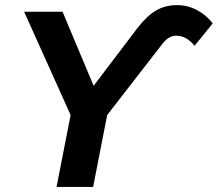

<svg xmlns="http://www.w3.org/2000/svg" viewBox="-20 -734 855 754"><path d="M674.8 -713.9Q717.3 -713.9 754.2 -694.1Q791 -674.3 815.4 -642.1L744.1 -554.2Q711.9 -593.8 671.9 -593.8Q657.2 -593.8 644 -586.2Q630.9 -578.6 618.7 -563L400.9 -282.2L345.7 0H202.1L257.3 -282.2L74.7 -688H225.6L347.7 -397L519 -623Q556.6 -671.9 593 -692.9Q629.4 -713.9 674.8 -713.9Z"/></svg>

Font: Arimo
Style: Italic
Weight: 400
Italic angle: -12°
Designer: Steve Matteson
Foundry: Monotype Imaging Inc.
Version: Version 1.33